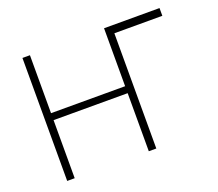

<svg xmlns="http://www.w3.org/2000/svg" viewBox="-121 -897 1214 1067"><g transform="rotate(-20 486.5 -363.5)"><path d="M915.8 -727.3V-681.5H632.1V0H587.7V-343.4H149.5V0H105.1V-727.3H149.5V-384.6H587.7V-727.3Z"/></g></svg>

Font: Inter Extra Light BETA
Style: Regular
Weight: 200
Designer: Rasmus Andersson
Foundry: rsms
Version: Version 3.011;git-f93a4a705